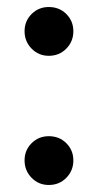

<svg xmlns="http://www.w3.org/2000/svg" viewBox="-20 -515 280 547"><path d="M119 -127Q149 -127 169 -107Q189 -87 189 -58Q189 -29 169 -8.5Q149 12 119 12Q90 12 70 -8.5Q50 -29 50 -58Q50 -87 70 -107Q90 -127 119 -127ZM119 -495Q149 -495 169 -475Q189 -455 189 -426Q189 -397 169 -376.5Q149 -356 119 -356Q90 -356 70 -376.5Q50 -397 50 -426Q50 -455 70 -475Q90 -495 119 -495Z"/></svg>

Font: Fira Sans Variable
Style: Regular
Weight: 400
Designer: Carrois Corporate & Edenspiekermann AG
Foundry: Carrois Corporate GbR & Edenspiekermann AG
Version: Version 4.202